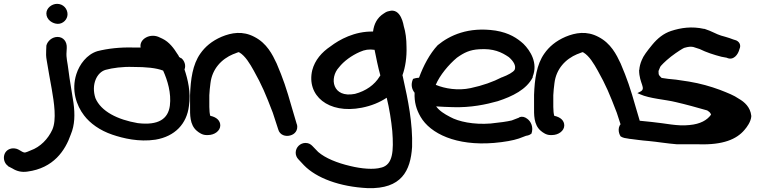

<svg xmlns="http://www.w3.org/2000/svg" viewBox="-25 -714 3949 998"><path d="M16 148 17 150 40 162C64 177 89 182 117 178C254 160 314 68 343 -15C364 -65 365 -119 357 -179C349 -235 337 -297 331 -348C326 -392 318 -412 321 -446L322 -464C324 -498 304 -522 274 -522C246 -522 222 -501 216 -477V-476L215 -452C214 -437 214 -420 218 -399C226 -355 234 -301 244 -251C256 -181 270 -92 247 -40C225 8 185 50 134 68C108 79 104 82 91 75L72 64C60 57 44 56 34 58C-13 68 -15 126 16 148ZM216 -644C216 -611 249 -590 276 -590C303 -590 326 -613 326 -640C326 -668 304 -694 272 -694C244 -694 216 -672 216 -644Z M372 -329C345 -245 372 -166 412 -114C443 -73 494 -36 559 -14C615 5 697 25 783 12C885 -5 946 -71 957 -163C968 -233 951 -303 934 -353C943 -374 933 -400 917 -412H915L906 -418C904 -423 901 -429 896 -435C880 -461 855 -496 819 -513L806 -519C757 -545 697 -511 706 -467H669C600 -469 536 -462 481 -448C426 -431 388 -379 372 -329ZM471 -204C448 -274 478 -338 524 -351C560 -361 614 -368 666 -366H667C735 -366 787 -361 823 -347C846 -296 866 -230 858 -165C849 -96 799 -61 691 -74C586 -92 500 -135 471 -204Z M963 -158C963 -121 960 -66 998 -34C1010 -24 1027 -12 1048 -12H1056C1090 -12 1120 -34 1120 -62C1120 -86 1102 -105 1068 -112C1065 -121 1063 -140 1063 -158V-219C1064 -239 1066 -260 1069 -282C1078 -356 1126 -407 1188 -433H1189C1203 -439 1215 -443 1215 -443C1215 -443 1216 -443 1220 -441C1250 -423 1274 -383 1294 -347C1337 -270 1355 -227 1393 -128L1421 -42C1429 -11 1460 -3 1484 -10C1507 -16 1525 -36 1519 -66L1518 -67L1492 -155C1463 -257 1447 -304 1413 -384C1391 -431 1362 -489 1298 -522C1236 -555 1178 -544 1127 -523C1076 -501 1041 -471 1016 -435C976 -378 966 -302 963 -221Z M1512 80C1512 92 1517 105 1526 114C1536 125 1545 134 1555 145C1619 211 1740 257 1887 264C2062 269 2109 174 2117 50C2121 -74 2095 -198 2072 -301L2069 -315L2067 -323C2082 -364 2090 -418 2088 -471C2088 -510 2083 -549 2074 -577C2073 -579 2061 -676 1996 -656C1984 -654 1976 -648 1970 -644C1935 -622 1919 -589 1914 -550C1818 -552 1739 -508 1693 -473C1647 -442 1612 -402 1598 -349C1567 -218 1681 -120 1855 -154C1906 -164 1949 -182 1985 -206C1999 -150 2009 -85 2014 -33C2022 73 2017 141 1958 157H1957C1918 169 1853 163 1796 149C1727 133 1666 108 1629 76L1599 45C1591 37 1581 29 1563 29C1536 29 1512 51 1512 80ZM1737 -364C1762 -396 1802 -425 1845 -444C1872 -456 1892 -459 1922 -455C1930 -415 1940 -365 1952 -322L1948 -316C1922 -273 1877 -241 1820 -226C1702 -203 1686 -309 1737 -364Z M2122 -304C2108 -273 2117 -248 2130 -232C2128 -183 2139 -145 2161 -107C2212 -19 2347 45 2542 29C2599 24 2642 16 2672 6L2709 -8C2724 -10 2732 -15 2736 -19L2737 -18C2750 -53 2734 -84 2715 -97C2703 -106 2690 -110 2675 -105L2674 -103L2635 -88C2611 -82 2573 -77 2525 -72C2437 -65 2358 -82 2315 -106C2284 -122 2259 -138 2242 -161C2267 -159 2299 -158 2330 -157C2422 -154 2502 -171 2562 -188C2639 -213 2712 -249 2744 -312V-316C2772 -387 2732 -450 2696 -486C2664 -515 2623 -543 2551 -555C2409 -576 2312 -530 2250 -479C2209 -435 2176 -373 2153 -310C2137 -309 2128 -306 2122 -304ZM2240 -273C2261 -323 2307 -378 2350 -414C2388 -441 2417 -455 2466 -458C2540 -463 2582 -443 2620 -417C2644 -396 2659 -372 2650 -351C2643 -339 2616 -324 2584 -312H2583C2539 -289 2483 -269 2421 -256C2356 -242 2288 -253 2240 -273Z M2751 -158C2751 -121 2748 -66 2786 -34C2798 -24 2815 -12 2836 -12H2844C2878 -12 2908 -34 2908 -62C2908 -86 2890 -105 2856 -112C2853 -121 2851 -140 2851 -158V-219C2852 -239 2854 -260 2857 -282C2866 -356 2914 -407 2976 -433H2977C2991 -439 3003 -443 3003 -443C3003 -443 3004 -443 3008 -441C3038 -423 3062 -383 3082 -347C3125 -270 3143 -227 3181 -128L3209 -42C3217 -11 3248 -3 3272 -10C3295 -16 3313 -36 3307 -66L3306 -67L3280 -155C3251 -257 3235 -304 3201 -384C3179 -431 3150 -489 3086 -522C3024 -555 2966 -544 2915 -523C2864 -501 2829 -471 2804 -435C2764 -378 2754 -302 2751 -221Z M3201 -5C3215 4 3232 5 3232 5L3249 8H3251C3277 11 3307 16 3347 19C3390 23 3443 32 3494 36H3607C3733 40 3804 10 3845 -39C3858 -54 3877 -80 3880 -107V-113C3875 -157 3845 -184 3815 -201C3789 -219 3760 -230 3717 -247C3668 -265 3616 -280 3556 -290L3489 -300C3464 -302 3429 -306 3414 -309C3400 -324 3398 -321 3398 -345L3407 -367C3410 -372 3429 -393 3463 -420C3497 -446 3524 -462 3531 -465C3555 -472 3564 -472 3578 -470L3612 -459C3646 -442 3686 -429 3725 -419L3752 -414C3787 -397 3812 -430 3819 -460C3825 -472 3825 -493 3802 -504C3797 -506 3794 -507 3786 -509L3767 -516C3753 -521 3736 -525 3723 -529C3699 -536 3675 -552 3637 -564H3634C3571 -578 3515 -570 3463 -553C3424 -540 3393 -515 3365 -481C3338 -448 3319 -423 3311 -402C3303 -384 3299 -366 3298 -351H3297V-350C3297 -279 3337 -254 3302 -237L3288 -230L3302 -224C3353 -201 3433 -197 3489 -183C3541 -171 3599 -155 3651 -140C3664 -131 3667 -129 3671 -118C3651 -90 3616 -69 3558 -64C3496 -57 3436 -73 3363 -80C3325 -83 3293 -88 3263 -90L3244 -92C3237 -93 3219 -87 3210 -78C3184 -58 3188 -25 3201 -5Z"/></svg>

Font: Stray Cat
Style: ExBlkExt
Weight: 1000
Version: Version 1.0